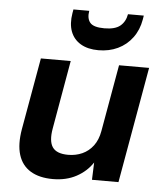

<svg xmlns="http://www.w3.org/2000/svg" viewBox="-54 -799 732 859"><g transform="rotate(5 312.0 -370.0)"><path d="M215 12Q154 12 114.5 -12Q75 -36 60.5 -83Q46 -130 58 -199L115 -521H249L195 -213Q185 -156 203.5 -129Q222 -102 274 -102Q308 -102 337 -115Q366 -128 386 -154.5Q406 -181 413 -221L466 -521H601L509 0H390L393 -78Q366 -37 320.5 -12.5Q275 12 215 12ZM368 -580Q320 -580 288 -599Q256 -618 243 -652.5Q230 -687 238 -735L241 -752H312Q306 -718 321.5 -699Q337 -680 386 -680Q434 -680 457 -699Q480 -718 486 -752H557L554 -734Q546 -687 520 -652Q494 -617 455 -598.5Q416 -580 368 -580Z"/></g></svg>

Font: DM Sans 10pt
Style: Bold Italic
Weight: 700
Italic angle: -10°
Version: Version 4.004;gftools[0.9.30]